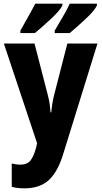

<svg xmlns="http://www.w3.org/2000/svg" viewBox="-20 -786 555 1046"><path d="M1 -549 182 -6 177 17Q164 66 146 88.5Q128 111 91 111Q78 111 66 109Q54 107 44 105V232Q74 240 113 240Q197 240 246 195Q295 150 325 51L511 -549H347L274 -265Q268 -240 264.5 -217.5Q261 -195 259 -174H255Q254 -196 250.5 -220Q247 -244 241 -266L168 -549ZM320 -766H172Q159 -740 136 -699.5Q113 -659 91 -619V-606H170Q207 -636 256.5 -682Q306 -728 320 -756ZM508 -766H360Q348 -739 324.5 -698.5Q301 -658 278 -619V-606H360Q394 -634 444.5 -681Q495 -728 508 -756Z"/></svg>

Font: Noto Sans Display SemiCondensed Extra
Style: Regular
Weight: 800
Width: 4
Designer: Monotype Design Team
Foundry: Monotype Imaging Inc.
Version: Version 1.900